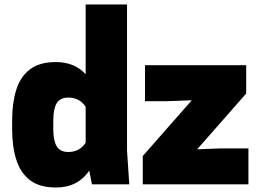

<svg xmlns="http://www.w3.org/2000/svg" viewBox="-20 -820 1145 854"><path d="M34 0ZM229 14Q156 14 113.5 -18.5Q71 -51 52.5 -109.5Q34 -168 34 -245V-285Q34 -361 52 -419.5Q70 -478 112.5 -511Q155 -544 229 -544Q311 -544 361 -490V-800H545V-150L555 0H389L377 -61Q326 14 229 14ZM284 -144Q334 -144 361 -185V-345Q334 -386 284 -386Q247 -386 232 -360.5Q217 -335 217 -285V-245Q217 -195 232 -169.5Q247 -144 284 -144ZM1085 0H615V-126L833 -374L725 -370H625V-530H1075V-404L857 -156L965 -160H1085Z"/></svg>

Font: Tanohe Sans Black
Style: Regular
Weight: 900
Designer: Village Type and Design LLC & Cristiano Sobral
Foundry: Cooper Hewitt Smithsonian Design Museum
Version: Version 1.00;March 11, 2020;FontCreator 12.0.0.2522 64-bit; 